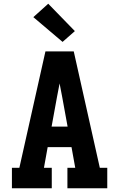

<svg xmlns="http://www.w3.org/2000/svg" viewBox="-20 -1011 640 1031"><path d="M44 0V-110H84L224 -735H376L516 -110H556V0H342V-110H384L364 -221H236L216 -110H258V0ZM343 -331 314 -490Q310 -508 307 -526.5Q304 -545 300 -563Q296 -545 293 -526.5Q290 -508 286 -490L257 -331ZM316 -786 159 -919 239 -991 382 -844Z"/></svg>

Font: Iosevka HT Extrabold Extended
Style: Regular
Weight: 800
Width: 7
Monospace: yes
Designer: Belleve Invis
Foundry: Belleve Invis
Version: Version 32.3.0; ttfautohint (v1.8.4)